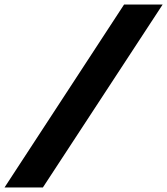

<svg xmlns="http://www.w3.org/2000/svg" viewBox="-103 -749 741 851"><path d="M-83 82 447 -729H618L87 82Z"/></svg>

Font: Mona Sans Expanded
Style: Bold Italic
Weight: 700
Width: 7
Italic angle: -11.7°
Designer: Deni Anggara
Foundry: GitHub
Version: Version 1.001;gftools[0.9.33]